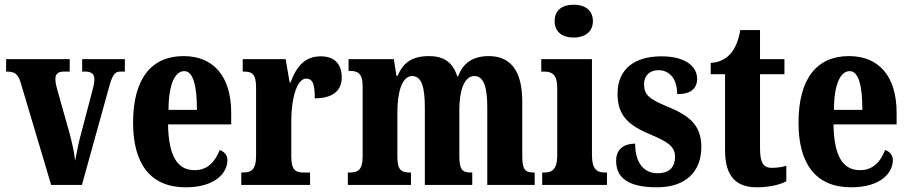

<svg xmlns="http://www.w3.org/2000/svg" viewBox="-20 -788 3872 818"><path d="M68 -436 198 0H329L443 -411C458 -468 469 -483 492 -483H512V-536H330V-483H345C371 -483 382 -470 382 -453C382 -432 378 -417 371 -392L320 -198C311 -164 306 -129 300 -103C297 -135 288 -176 277 -218L224 -406C220 -420 216 -435 216 -452C216 -471 226 -483 251 -483H277V-536H6V-483C43 -483 56 -474 68 -436Z M771 10C899 10 949 -53 949 -106C949 -128 934 -143 916 -149C897 -100 865 -63 809 -63C736 -63 698 -123 696 -258H965V-307C965 -465 888 -549 762 -549C625 -549 547 -453 547 -265C547 -91 620 10 771 10ZM819 -320H698C698 -427 725 -485 765 -485C803 -485 819 -423 819 -320Z M1008 0H1301V-53H1273C1242 -53 1221 -61 1221 -120V-277C1221 -361 1243 -453 1284 -453C1315 -453 1321 -424 1321 -369C1391 -369 1436 -397 1436 -458C1436 -510 1410 -548 1347 -548C1282 -548 1245 -510 1218 -437H1214L1197 -536H1014V-483H1018C1053 -483 1071 -474 1071 -415V-125C1071 -62 1049 -53 1012 -53H1008Z M1462 0H1731V-53H1728C1691 -53 1673 -62 1673 -119V-309C1673 -391 1691 -464 1736 -464C1777 -464 1790 -415 1790 -329V0H1992V-53H1988C1951 -53 1937 -62 1937 -124V-321C1937 -398 1956 -464 2001 -464C2042 -464 2056 -415 2056 -329V0H2258V-53H2256C2219 -53 2205 -62 2205 -124V-355C2205 -491 2152 -549 2062 -549C1993 -549 1951 -517 1932 -463H1928C1909 -524 1869 -549 1808 -549C1731 -549 1696 -517 1674 -465H1669L1658 -536H1465V-486H1468C1504 -486 1525 -477 1525 -420V-122C1525 -62 1504 -53 1467 -53H1462Z M2424 -628C2469 -628 2506 -650 2506 -698C2506 -747 2469 -768 2424 -768C2378 -768 2343 -747 2343 -698C2343 -650 2378 -628 2424 -628ZM2290 0H2566V-53H2557C2524 -53 2502 -67 2502 -125V-536H2286V-483H2300C2332 -483 2354 -469 2354 -415V-125C2354 -68 2333 -53 2300 -53H2290Z M2779 10C2903 10 2968 -58 2968 -162C2968 -259 2911 -298 2823 -334C2746 -366 2724 -384 2724 -429C2724 -467 2749 -489 2785 -489C2831 -489 2865 -454 2865 -387C2923 -387 2950 -410 2950 -453C2950 -501 2906 -548 2798 -548C2686 -548 2611 -496 2611 -389C2611 -293 2659 -253 2758 -212C2826 -183 2856 -163 2856 -120C2856 -80 2836 -50 2781 -50C2725 -50 2686 -92 2686 -176C2642 -176 2605 -156 2605 -103C2605 -36 2648 10 2779 10Z M3205 10C3268 10 3311 -5 3330 -16V-82C3312 -76 3291 -73 3268 -73C3229 -73 3218 -99 3218 -159V-472H3322V-536H3218V-660H3134C3126 -614 3112 -584 3097 -565C3081 -544 3052 -522 3008 -520V-472H3069V-148C3069 -31 3121 10 3205 10Z M3606 10C3734 10 3784 -53 3784 -106C3784 -128 3769 -143 3751 -149C3732 -100 3700 -63 3644 -63C3571 -63 3533 -123 3531 -258H3800V-307C3800 -465 3723 -549 3597 -549C3460 -549 3382 -453 3382 -265C3382 -91 3455 10 3606 10ZM3654 -320H3533C3533 -427 3560 -485 3600 -485C3638 -485 3654 -423 3654 -320Z"/></svg>

Font: Noto Serif Hebrew ExtraCondensed ExtraBold
Style: Regular
Weight: 800
Width: 2
Designer: Monotype Design Team
Foundry: Monotype Imaging Inc.
Version: Version 2.004